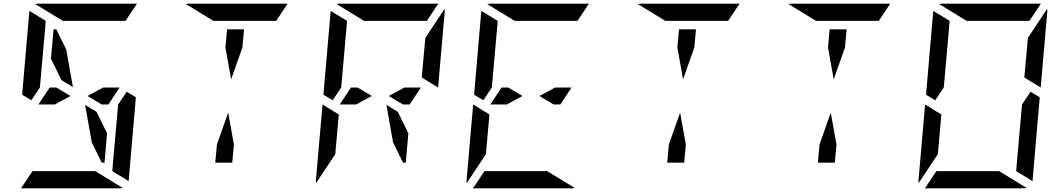

<svg xmlns="http://www.w3.org/2000/svg" viewBox="-20 -1020 5752 1040"><path d="M539 -546H628L567 -454H531L454 -500ZM277 -454H234H188L249 -546H285L362 -500ZM270 -861H285L339 -751L375 -548L313 -586L256 -702ZM716 -493 677 -41Q677 -41 677 -39L588 -93L589 -95V-103L592 -139L599 -218L620 -454L666 -523ZM100 -507 139 -959Q139 -959 139 -961L228 -907L227 -905V-895L224 -861L217 -782L199 -578L196 -546L150 -477ZM560 -298 546 -139H531L477 -249L441 -452L503 -414ZM496 -93 645 -2Q637 0 632 0H96H94L156 -93H159H190H326H418ZM320 -907 171 -998Q179 -1000 184 -1000H720H722L660 -907H657H626H490H398Z M1201 -763 1210 -861H1302L1293 -763L1232 -590ZM1136 -907 987 -998Q995 -1000 1000 -1000H1536H1538L1476 -907H1473H1442H1306H1214ZM1247 -237 1238 -139H1146L1155 -237L1216 -410Z M2281 -782 2284 -815 2388 -972Q2389 -968 2389 -959L2353 -546L2265 -600V-607ZM2171 -546H2260L2199 -454H2163L2086 -500ZM1909 -454H1866H1820L1881 -546H1917L1994 -500ZM1732 -507 1771 -959Q1771 -959 1771 -961L1860 -907L1859 -905V-895L1856 -861L1849 -782L1831 -578L1828 -546L1782 -477ZM1799 -218 1796 -185 1692 -28Q1691 -32 1691 -41L1727 -454L1773 -426L1793 -413V-414L1815 -400ZM2192 -298 2178 -139H2163L2109 -249L2073 -452L2135 -414ZM1952 -907 1803 -998Q1811 -1000 1816 -1000H2352H2354L2292 -907H2289H2258H2122H2030Z M2987 -546H3076L3015 -454H2979L2902 -500ZM2725 -454H2682H2636L2697 -546H2733L2810 -500ZM2548 -507 2587 -959Q2587 -959 2587 -961L2676 -907L2675 -905V-895L2672 -861L2665 -782L2647 -578L2644 -546L2598 -477ZM2615 -218 2612 -185 2508 -28Q2507 -32 2507 -41L2543 -454L2589 -426L2609 -413V-414L2631 -400ZM2944 -93 3093 -2Q3085 0 3080 0H2544H2542L2604 -93H2607H2638H2774H2866ZM2768 -907 2619 -998Q2627 -1000 2632 -1000H3168H3170L3108 -907H3105H3074H2938H2846Z M3649 -763 3658 -861H3750L3741 -763L3680 -590ZM3584 -907 3435 -998Q3443 -1000 3448 -1000H3984H3986L3924 -907H3921H3890H3754H3662ZM3695 -237 3686 -139H3594L3603 -237L3664 -410Z M4465 -763 4474 -861H4566L4557 -763L4496 -590ZM4400 -907 4251 -998Q4259 -1000 4264 -1000H4800H4802L4740 -907H4737H4706H4570H4478ZM4511 -237 4502 -139H4410L4419 -237L4480 -410Z M5545 -782 5548 -815 5652 -972Q5653 -968 5653 -959L5617 -546L5529 -600V-607ZM5612 -493 5573 -41Q5573 -41 5573 -39L5484 -93L5485 -95V-103L5488 -139L5495 -218L5516 -454L5562 -523ZM4996 -507 5035 -959Q5035 -959 5035 -961L5124 -907L5123 -905V-895L5120 -861L5113 -782L5095 -578L5092 -546L5046 -477ZM5063 -218 5060 -185 4956 -28Q4955 -32 4955 -41L4991 -454L5037 -426L5057 -413V-414L5079 -400ZM5392 -93 5541 -2Q5533 0 5528 0H4992H4990L5052 -93H5055H5086H5222H5314ZM5216 -907 5067 -998Q5075 -1000 5080 -1000H5616H5618L5556 -907H5553H5522H5386H5294Z"/></svg>

Font: DSEG14 Modern Mini
Style: Italic
Weight: 400
Italic angle: -5°
Designer: Keshikan(Twitter:@keshinomi_88pro)
Version: Version 0.46